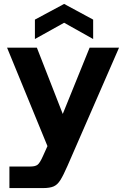

<svg xmlns="http://www.w3.org/2000/svg" viewBox="-20 -739 643 979"><path d="M199 57 222 6 16 -496H168L300 -158L437 -496H587L324 107Q303 155 288 179Q273 203 253.5 211.5Q234 220 199 220H28V110H136Q159 110 171 101.5Q183 93 199 57ZM158 -540V-639L307 -719L455 -639V-540L307 -623Z"/></svg>

Font: Host Grotesk Black
Style: Regular
Weight: 900
Designer: Doğukan Karapınar based on Poppins by Indian Type Foundry, Jonny Pinhorn
Foundry: Element Type
Version: Version 1.000; ttfautohint (v1.8.4.7-5d5b);gftools[0.9.33]